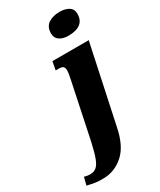

<svg xmlns="http://www.w3.org/2000/svg" viewBox="-381 -854 975 1172"><g transform="rotate(-30 106.5 -267.5)"><path d="M145 -686Q145 -733 176.5 -754Q208 -775 256 -775Q294 -775 319.5 -759.5Q345 -744 345 -710Q345 -666 316 -643.5Q287 -621 231 -621Q193 -621 169 -637.5Q145 -654 145 -686ZM-132 226 -118 171Q-110 174 -98.5 176Q-87 178 -78 178Q-50 178 -32.5 163Q-15 148 -1.5 112Q12 76 27 8L109 -383Q118 -424 118 -441Q118 -461 109.5 -469Q101 -477 77 -477H57L68 -536H324L208 8Q184 129 123 183.5Q62 238 -14 240Q-50 241 -74.5 237.5Q-99 234 -132 226Z"/></g></svg>

Font: Noto Serif NarrowBlack
Style: Italic
Weight: 900
Width: 4
Italic angle: -12°
Designer: Monotype Design Team
Foundry: Monotype Imaging Inc.
Version: Version 1.001